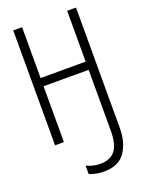

<svg xmlns="http://www.w3.org/2000/svg" viewBox="-174 -796 848 1121"><g transform="rotate(-20 250.0 -236.0)"><path d="M272 242Q246 242 223 237Q200 232 182 225V172Q200 181 221 186.5Q242 192 268 192Q331 192 360.5 153Q390 114 390 31V-347H110V0H55V-714H110V-398H390V-714H445V33Q445 125 404 183.5Q363 242 272 242Z"/></g></svg>

Font: Noto Sans Mono ExtraCondensed Light
Style: Regular
Weight: 300
Width: 2
Designer: Monotype Design Team
Foundry: Monotype Imaging Inc.
Version: Version 2.014; ttfautohint (v1.8.4.7-5d5b)